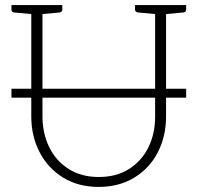

<svg xmlns="http://www.w3.org/2000/svg" viewBox="-20 -726 777 755"><path d="M25 -342V-377H712V-342ZM368 9Q288 9 228.5 -27.5Q169 -64 136 -127Q103 -190 103 -268V-706H147V-269Q147 -202 173.5 -147.5Q200 -93 250 -61.5Q300 -30 368 -30Q438 -30 487.5 -61.5Q537 -93 563.5 -146.5Q590 -200 590 -268V-706H633V-268Q633 -190 600.5 -127Q568 -64 508 -27.5Q448 9 368 9ZM116 -706 111 -670 35 -677Q31 -678 28 -680.5Q25 -683 25 -688V-706ZM225 -706V-688Q225 -683 222 -680.5Q219 -678 215 -677L139 -670L134 -706ZM603 -706 598 -670 522 -677Q518 -678 514.5 -680.5Q511 -683 511 -688V-706ZM712 -706V-688Q712 -683 709 -680.5Q706 -678 702 -677L625 -670L621 -706Z"/></svg>

Font: Aleo ExtraLight
Style: Regular
Weight: 250
Designer: Alessio Laiso
Foundry: Alessio Laiso
Version: Version 2.001;gftools[0.9.29]